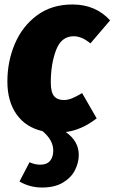

<svg xmlns="http://www.w3.org/2000/svg" viewBox="-20 -573 512 858"><path d="M412 -44Q345 8 274 17Q332 58 332 119Q332 153 315.5 186.5Q299 220 262 242.5Q225 265 168 265Q113 265 67 238L112 152Q136 163 160 163Q189 163 203.5 146Q218 129 218 100Q218 53 170 13Q95 -4 54 -62Q13 -120 13 -209Q13 -299 46.5 -377.5Q80 -456 145.5 -504.5Q211 -553 304 -553Q407 -553 472 -482L384 -379Q346 -411 309 -411Q254 -411 230.5 -349Q207 -287 207 -205Q207 -160 222 -143Q237 -126 265 -126Q283 -126 301.5 -133.5Q320 -141 347 -157Z"/></svg>

Font: Fira Sans Condensed Black
Style: Italic
Weight: 900
Width: 3
Italic angle: -8°
Designer: Carrois Corporate & Edenspiekermann AG
Foundry: Carrois Corporate GbR & Edenspiekermann AG
Version: Version 4.203